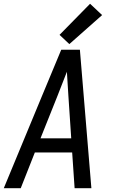

<svg xmlns="http://www.w3.org/2000/svg" viewBox="-21 -999 617 1019"><path d="M-1 0H89L164 -190H362L375 0H464L403 -735H304L202 -490ZM194 -265 284 -490Q296 -522 309 -554Q322 -586 334 -618Q336 -586 338 -554Q340 -522 342 -490L357 -265ZM347 -765 521 -919 457 -979 295 -814Z"/></svg>

Font: Iosevka Sparkle Oblique
Style: Regular
Weight: 400
Italic angle: -9°
Designer: Belleve Invis
Foundry: Belleve Invis
Version: Version 4.5.0; ttfautohint (v1.8.3)